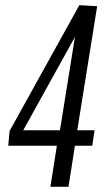

<svg xmlns="http://www.w3.org/2000/svg" viewBox="-20 -723 417 743"><path d="M12 -159 17 -216 287 -703 356 -699 279 -219H346L337 -159H270L245 0H175L200 -159ZM70 -219H212L270 -580Z"/></svg>

Font: Georama Condensed
Style: Italic
Weight: 400
Width: 3
Italic angle: -9°
Designer: Jean-Baptiste Levee
Foundry: Production Type
Version: Version 1.000